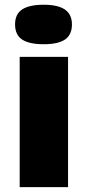

<svg xmlns="http://www.w3.org/2000/svg" viewBox="-20 -770 391 790"><path d="M160 -588Q100.5 -588 71.2 -607.2Q42 -626.5 42 -669.5Q42 -712 71.2 -731.2Q100.5 -750.5 160 -750.5Q218 -750.5 247 -730.8Q276 -711 276 -669.5Q276 -626.5 247.2 -607.2Q218.5 -588 160 -588ZM61 -536H260V0H61Z"/></svg>

Font: Anybody Wide
Style: Bold
Weight: 700
Width: 7
Designer: Tyler Finck
Foundry: Etcetera Type Company
Version: Version 1.000; ttfautohint (v1.8)